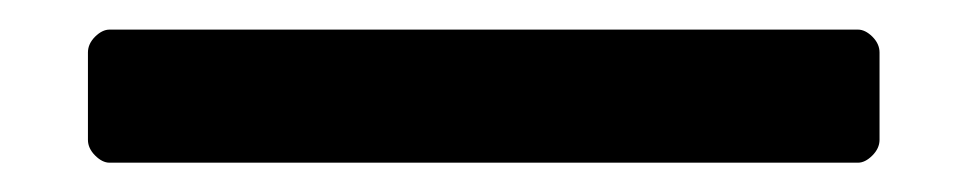

<svg xmlns="http://www.w3.org/2000/svg" viewBox="-20 -110 660 131"><path d="M40 -74.2Q40 -80.1 44.9 -85Q49.8 -89.8 54.7 -89.8Q182.6 -89.8 309.6 -89.8Q437.5 -89.8 565.4 -89.8Q570.3 -89.8 575.2 -85Q580.1 -80.1 580.1 -74.2Q580.1 -59.6 580.1 -43.9Q580.1 -29.3 580.1 -14.6Q580.1 -8.8 575.2 -3.9Q570.3 1 565.4 1Q437.5 1 309.6 1Q182.6 1 54.7 1Q49.8 1 44.9 -3.9Q40 -8.8 40 -14.6Q40 -29.3 40 -43.9Q40 -59.6 40 -74.2Z"/></svg>

Font: pil love
Style: regular
Weight: 400
Designer: pierpaolo belleggia, riccardo antolini, manuela ilari
Foundry: pil communication
Version: Version 1.2